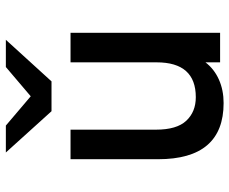

<svg xmlns="http://www.w3.org/2000/svg" viewBox="-84 -688 784 656"><g transform="rotate(-90 308.0 -360.0)"><path d="M92 -212V-511H193V-219Q193 -148 223.5 -115.5Q254 -83 304 -83Q423 -83 423 -217V-511H524V0H423V-50Q400 -20 364 -4Q328 12 284 12Q92 12 92 -212ZM256 -576 115 -732H207L307 -647L407 -732H500L358 -576Z"/></g></svg>

Font: Overpass Mono Light
Style: Bold
Weight: 600
Monospace: yes
Designer: Delve Withrington, Dave Bailey
Foundry: Delve Fonts
Version: Version 1.000;DELV;Overpass